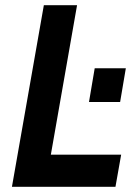

<svg xmlns="http://www.w3.org/2000/svg" viewBox="-20 -720 530 740"><path d="M149 -700H277L176 -124H447L425 0H26ZM345 -457H465L443 -327H323Z"/></svg>

Font: Cabin
Style: Bold Italic
Weight: 700
Italic angle: -7°
Designer: Pablo Impallari
Foundry: Pablo Impallari. http://www.impallari.com Igino Marini. http://www.ikern.com
Version: Version 2.200